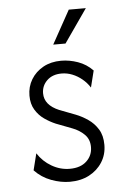

<svg xmlns="http://www.w3.org/2000/svg" viewBox="-47 -626 441 669"><g transform="rotate(-5 173.5 -291.0)"><path d="M170.8 8.3Q138.9 8.3 105.6 -4.2Q72.2 -16.7 47.9 -42.4L62.5 -100.7Q81.2 -71.5 111.1 -54.2Q141 -36.8 174.3 -36.8Q211.8 -36.8 233 -56.6Q254.2 -76.4 254.2 -106.2Q254.2 -133.3 236.8 -150.3Q219.4 -167.4 195.1 -176.4L138.9 -197.9Q119.4 -206.2 100.3 -219.4Q81.2 -232.6 68.8 -253.1Q56.2 -273.6 56.2 -302.8Q56.2 -334 71.5 -359.4Q86.8 -384.7 113.9 -399.7Q141 -414.6 176.4 -414.6Q205.6 -414.6 235.1 -404.2Q264.6 -393.8 286.8 -370.8L272.2 -312.5Q261.1 -329.9 245.5 -342.7Q229.9 -355.6 211.8 -362.8Q193.8 -370.1 174.3 -370.1Q142.4 -370.1 123.3 -351.7Q104.2 -333.3 104.2 -306.9Q104.2 -286.1 117 -270.5Q129.9 -254.9 154.9 -244.4L211.1 -222.9Q232.6 -214.6 253.5 -200.3Q274.3 -186.1 287.8 -164.2Q301.4 -142.4 301.4 -109.7Q301.4 -75.7 284.4 -49Q267.4 -22.2 238.2 -6.9Q209 8.3 170.8 8.3ZM154.2 -472.9 218.8 -589.6H278.5L197.2 -472.9Z"/></g></svg>

Font: Afacad Flux Light
Style: Regular
Weight: 300
Designer: Kristian Moeller
Foundry: Dicotype
Version: Version 1.100